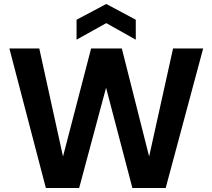

<svg xmlns="http://www.w3.org/2000/svg" viewBox="-20 -943 1065 963"><path d="M210 0 27 -700H177L296 -158L437 -700H591L728 -158L848 -700H999L811 0H644L512 -503L377 0ZM364 -744V-844L513 -923L661 -844V-744L513 -827Z"/></svg>

Font: DM Sans 12pt ExtraBold
Style: Regular
Weight: 800
Version: Version 4.004;gftools[0.9.30]